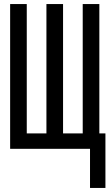

<svg xmlns="http://www.w3.org/2000/svg" viewBox="-20 -734 540 947"><path d="M500 -76V193H424V0H30V-714H112V-76H209V-714H291V-76H388V-714H470V-76Z"/></svg>

Font: Noto Sans Mono UI Cond
Style: Regular
Weight: 400
Width: 3
Monospace: yes
Designer: Monotype Design team
Foundry: Monotype Imaging Inc.
Version: Version 1.000